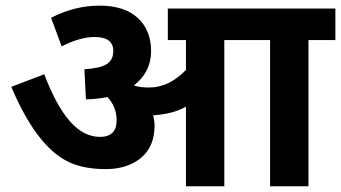

<svg xmlns="http://www.w3.org/2000/svg" viewBox="-20 -652 1194 672"><path d="M502 -345.7Q571.3 -345.7 630.9 -407.2V-511.7H567.4V-622.1H1153.8V-511.7H1059.6V0H925.3V-511.7H765.1V0H630.9V-278.8Q586.4 -252.9 516.1 -248.5Q521 -228 521 -211.4Q520.5 -138.7 473.6 -99.6Q426.8 -60.5 350.6 -60.1Q274.4 -60.1 222.7 -84Q109.4 -135.7 19.5 -348.1L134.8 -392.1Q176.8 -282.2 224.6 -227.5Q272.5 -172.9 330.1 -172.9Q387.7 -172.9 388.2 -230.5Q388.2 -277.8 356 -312.5Q322.3 -305.2 280.8 -304.2L275.4 -409.7Q327.6 -412.6 352.1 -426.8Q376.5 -440.9 376.5 -473.6Q376.5 -522.5 311 -522.5Q260.3 -522.5 195.8 -489.7L158.7 -589.8Q241.7 -632.3 328.1 -632.3Q415 -632.3 461.9 -589.4Q508.8 -546.4 508.8 -473.1Q508.8 -399.9 448.7 -353Q467.8 -345.7 502 -345.7Z"/></svg>

Font: NotoSans-Bold
Style: Bold
Weight: 700
Designer: Monotype Design team
Foundry: Monotype Imaging Inc.
Version: Version 1.04